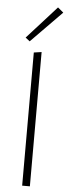

<svg xmlns="http://www.w3.org/2000/svg" viewBox="-63 -987 359 1017"><g transform="rotate(5 116.5 -478.5)"><path d="M96 -708 137 -714V0H96ZM46 -783 203 -957 233 -932 69 -765Z"/></g></svg>

Font: Ysabeau Light
Style: Regular
Weight: 300
Designer: Christian Thalmann (Catharsis Fonts)
Version: Version 0.003